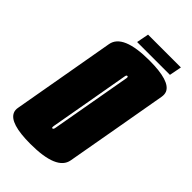

<svg xmlns="http://www.w3.org/2000/svg" viewBox="-268 -839 918 918"><g transform="rotate(45 191.0 -380.0)"><path d="M131 4Q-9 4 -30 -46Q-36 -59.5 -32.5 -77Q-18.5 -158 13.5 -338Q45 -518 59.5 -599.5Q74 -681 252 -681Q391.5 -681 413 -631Q418.5 -617 415.5 -599.5Q401 -518 369.5 -338Q337.5 -158 323.2 -77Q309 4 131 4ZM153.5 -123Q159.5 -123 161.5 -135Q163.5 -147 197.5 -338Q232 -534 234 -544Q235 -551 232.5 -553Q231 -554 229.5 -554Q223.5 -554 221.8 -544Q220 -534 185.5 -338Q151.5 -147 149.5 -135Q148 -126 151 -123.5Q152 -123 153.5 -123ZM147.5 -701.5 159.5 -763.5H381.5L369.5 -701.5Z"/></g></svg>

Font: Anybody UltraCondensed Black
Style: Italic
Weight: 900
Width: 1
Italic angle: -10°
Designer: Tyler Finck
Foundry: Etcetera Type Company
Version: Version 1.010; ttfautohint (v1.8.3) -l 8 -r 50 -G 200 -x 14 